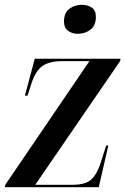

<svg xmlns="http://www.w3.org/2000/svg" viewBox="-28 -781 523 801"><path d="M-8 0 -6 -10 345 -526H234Q177 -526 148 -505Q119 -484 101 -426L87 -382H76L117 -536H475L473 -526L119 -10H272Q328 -10 352 -31.5Q376 -53 391 -99L415 -174H424L384 0ZM297 -640Q273 -640 256 -652.5Q239 -665 239 -691Q239 -728 261.5 -744.5Q284 -761 313 -761Q337 -761 354.5 -749.5Q372 -738 372 -710Q372 -674 349 -657Q326 -640 297 -640Z"/></svg>

Font: Noto Serif Display Condensed SemiBold
Style: Italic
Weight: 600
Width: 3
Italic angle: -12°
Designer: Monotype Design Team
Foundry: Monotype Imaging Inc.
Version: Version 2.009